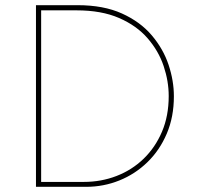

<svg xmlns="http://www.w3.org/2000/svg" viewBox="-20 -722 766 742"><path d="M119 0V-702H280Q380 -702 451 -670Q522 -638 566.5 -585.5Q611 -533 631.5 -471.5Q652 -410 652 -350Q652 -270 624.5 -205.5Q597 -141 549.5 -95Q502 -49 441 -24.5Q380 0 313 0ZM139 -19H304Q371 -19 430.5 -42Q490 -65 535 -108.5Q580 -152 606 -213Q632 -274 632 -351Q632 -408 612.5 -466.5Q593 -525 550.5 -574Q508 -623 440 -652.5Q372 -682 276 -682H139Z"/></svg>

Font: Synthetic Thin
Style: Regular
Weight: 100
Designer: Santiago Orozco
Foundry: Typemade
Version: Version 2.000; ttfautohint (v1.8.4.7-5d5b)